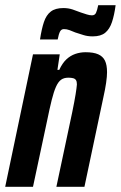

<svg xmlns="http://www.w3.org/2000/svg" viewBox="-30 -719 465 739"><path d="M-10 0 97 -510H200L191 -450H198Q210 -476 225.5 -490.5Q241 -505 260 -511.5Q279 -518 299 -518Q330 -518 348 -510Q366 -502 374 -485.5Q382 -469 382 -441Q382 -425 378.5 -400.5Q375 -376 368 -345L295 0H187L248 -287Q257 -331 261 -356Q265 -381 266 -394Q266 -405 262.5 -410.5Q259 -416 251.5 -418Q244 -420 233 -420Q216 -420 205 -412Q194 -404 185.5 -385Q177 -366 169 -334Q161 -302 151 -253L97 0ZM124 -567Q130 -607 139 -634Q148 -661 165.5 -674.5Q183 -688 214 -688Q233 -688 249.5 -682.5Q266 -677 281 -671Q293 -667 304 -663.5Q315 -660 324 -660Q335 -660 339.5 -669.5Q344 -679 348 -699H415Q410 -661 401 -634Q392 -607 375 -593Q358 -579 327 -579Q307 -579 291.5 -584Q276 -589 260 -594Q248 -599 237.5 -603Q227 -607 216 -607Q206 -607 201 -597.5Q196 -588 192 -567Z"/></svg>

Font: Saira ExtraCondensed
Style: Bold Italic
Weight: 700
Width: 2
Italic angle: -12°
Designer: Hector Gatti with collaboration of the Omnibus-Type team
Foundry: Omnibus-Type
Version: Version 1.101